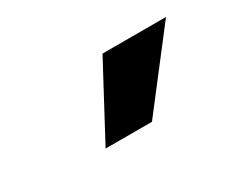

<svg xmlns="http://www.w3.org/2000/svg" viewBox="-43 -837 388 330"><g transform="rotate(-30 151.0 -672.0)"><path d="M95 -600 172 -744H298L187 -600Z"/></g></svg>

Font: Murecho Thin SemiBold
Style: Regular
Weight: 600
Version: Version 1.010